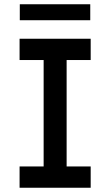

<svg xmlns="http://www.w3.org/2000/svg" viewBox="-20 -882 518 902"><path d="M72 0V-100H185V-600H72V-700H406V-600H293V-100H406V0ZM73 -787V-862H404V-787Z"/></svg>

Font: Lexend
Style: Regular
Weight: 400
Designer: Bonnie Shaver-Troup, Thomas Jockin
Foundry: Lexend
Version: Version 1.007; ttfautohint (v1.8.3)